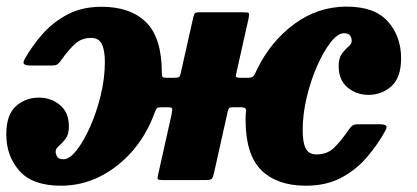

<svg xmlns="http://www.w3.org/2000/svg" viewBox="-30 -558 1292 595"><path d="M1213 -377.5Q1213 -318 1183.2 -291Q1153.5 -264 1111.5 -264Q1075 -264 1047.2 -286.8Q1019.5 -309.5 1019.5 -353.5Q1019.5 -378 1029.5 -391.5Q1039.5 -405 1049.8 -413.5Q1060 -422 1060 -431.5Q1060 -440.5 1055 -447.8Q1050 -455 1035.5 -455Q1017 -455 995 -427.2Q973 -399.5 953 -354.2Q933 -309 920.5 -256.5Q908 -204 908 -154.5Q908 -116 917.5 -97.8Q927 -79.5 950.5 -79.5Q984 -79.5 1005 -99.8Q1026 -120 1051 -156.5Q1056.5 -164 1061.8 -168.5Q1067 -173 1081.5 -173H1145Q1160.5 -173 1165.8 -168.8Q1171 -164.5 1164 -152.5Q1140.5 -110 1107.2 -71Q1074 -32 1027.5 -7.2Q981 17.5 917.5 17.5Q829 17.5 780 -30.5Q731 -78.5 731 -187.5Q731 -202 732.5 -213.8Q734 -225.5 717.5 -225.5H692Q683.5 -225.5 680.8 -223.5Q678 -221.5 675.5 -211.5L633 -21Q630 -7.5 626.2 -3.8Q622.5 0 605 0H475.5Q460 0 458.8 -3.2Q457.5 -6.5 460.5 -19L501.5 -202.5Q504.5 -216.5 503.5 -221Q502.5 -225.5 492.5 -225.5H470.5Q458 -225.5 455.5 -221.8Q453 -218 449.5 -209.5Q425.5 -142.5 381.8 -91.5Q338 -40.5 280.8 -11.5Q223.5 17.5 159 17.5Q71 17.5 30.2 -28.5Q-10.5 -74.5 -10.5 -142Q-10.5 -202 19.2 -228.8Q49 -255.5 91 -255.5Q127.5 -255.5 155.5 -232.8Q183.5 -210 183.5 -166Q183.5 -141.5 173.2 -128Q163 -114.5 152.8 -106Q142.5 -97.5 142.5 -88.5Q142.5 -79.5 147.5 -72Q152.5 -64.5 167 -64.5Q185.5 -64.5 207.5 -92.5Q229.5 -120.5 249.5 -165.5Q269.5 -210.5 282.2 -263.2Q295 -316 295 -365.5Q295 -403.5 285.2 -422Q275.5 -440.5 252.5 -440.5Q223.5 -440.5 203.5 -422.8Q183.5 -405 159.5 -371.5Q154 -363.5 148.8 -359.2Q143.5 -355 129.5 -355H66Q50.5 -355 45.2 -359Q40 -363 46.5 -375Q69.5 -416 102.2 -453Q135 -490 180 -513.5Q225 -537 285 -537Q374 -537 422.8 -489Q471.5 -441 471.5 -332Q471.5 -321 474.5 -319Q477.5 -317 485.5 -317H509Q519.5 -317 523.5 -318.5Q527.5 -320 530 -331L569 -504.5Q571.5 -514.5 574.2 -517.2Q577 -520 589.5 -520H723.5Q739.5 -520 741.2 -517.2Q743 -514.5 740.5 -501.5L703.5 -336.5Q701 -325 701.2 -321Q701.5 -317 717 -317H739.5Q752.5 -317 757 -324.2Q761.5 -331.5 767 -343.5Q809 -430 882.2 -483.8Q955.5 -537.5 1044 -537.5Q1131.5 -537.5 1172.2 -491.2Q1213 -445 1213 -377.5Z"/></svg>

Font: Besley* Heavy
Style: Italic
Weight: 800
Italic angle: -13°
Designer: Owen Earl
Foundry: indestructible type*
Version: Version 3.000; ttfautohint (v1.8.3)